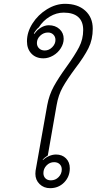

<svg xmlns="http://www.w3.org/2000/svg" viewBox="-20 -975 505 1004"><path d="M165 -66Q165 -77 166 -82L227 -425Q237 -479 261.5 -523.5Q286 -568 328 -626Q372 -687 393.5 -728.5Q415 -770 415 -818Q415 -863 389 -886Q363 -909 313 -909Q275 -909 240 -888Q205 -867 183 -832Q169 -821 157 -800L160 -798Q174 -819 194.5 -831Q215 -843 235 -843Q269 -843 291 -823Q313 -803 313 -772Q313 -747 298 -723Q283 -699 258 -684.5Q233 -670 207 -670Q168 -670 144.5 -694.5Q121 -719 121 -759Q121 -807 150 -852.5Q179 -898 225.5 -926.5Q272 -955 320 -955Q386 -955 425.5 -919.5Q465 -884 465 -825Q465 -768 442.5 -723Q420 -678 374 -618Q331 -560 308 -519Q285 -478 276 -425L230 -162Q212 -151 203 -139L205 -138Q218 -151 236.5 -159Q255 -167 273 -167Q305 -167 325 -147Q345 -127 345 -95Q345 -51 315.5 -21Q286 9 242 9Q209 9 187 -12.5Q165 -34 165 -66ZM270 -766Q270 -783 259 -794Q248 -805 231 -805Q208 -805 190.5 -788.5Q173 -772 173 -750Q173 -733 184.5 -722Q196 -711 214 -711Q236 -711 253 -728Q270 -745 270 -766ZM303 -89Q303 -106 292 -116.5Q281 -127 263 -127Q240 -127 223.5 -110Q207 -93 207 -70Q207 -53 217.5 -42.5Q228 -32 246 -32Q270 -32 286.5 -49Q303 -66 303 -89Z"/></svg>

Font: K2D Thin
Style: Italic
Weight: 100
Italic angle: -10°
Designer: Katatrad Aksorn Co.,Ltd.
Foundry: Cadson Demak Co.,Ltd.
Version: Version 1.000; ttfautohint (v1.6)